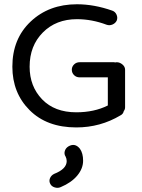

<svg xmlns="http://www.w3.org/2000/svg" viewBox="-20 -576 666 901"><path d="M338 22Q200 22 119 -59Q38 -140 38 -263Q38 -394 124 -475Q210 -556 341 -556Q422 -556 507 -526Q521 -521 527 -507Q533 -493 528 -480Q522 -467 508 -461Q494 -455 480 -460Q411 -486 341 -486Q243 -486 181 -423.5Q119 -361 119 -263Q119 -171 177.5 -110Q236 -49 338 -49Q422 -49 486 -81V-213H354Q338 -213 327.5 -223.5Q317 -234 317 -249Q317 -263 327.5 -273.5Q338 -284 354 -284H515Q519 -284 521 -283Q523 -284 527 -284Q542 -284 554.5 -273.5Q567 -263 567 -249V-73Q567 -62 561 -55Q558 -41 546 -35Q451 22 338 22ZM265 302Q252 308 237 303.5Q222 299 216 287Q209 274 214.5 260.5Q220 247 234 240Q293 217 293 180Q293 169 288 159Q280 147 284 133Q288 119 301 111Q332 93 355 122Q370 143 370 178Q370 215 342.5 248Q315 281 265 302Z"/></svg>

Font: Hoogli Semibold
Style: Regular
Weight: 600
Designer: Anand Singh Naorem
Foundry: Brand New Type
Version: Version 1.00 b007